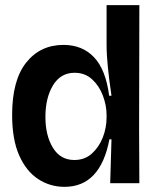

<svg xmlns="http://www.w3.org/2000/svg" viewBox="-20 -710 601 744"><path d="M230 14Q174 14 128 -16Q82 -46 54.5 -107.5Q27 -169 27 -265Q27 -399 81.5 -467.5Q136 -536 226 -536Q299 -536 344.5 -488Q390 -440 403 -339H412Q403 -400 398 -449Q393 -498 393 -538V-690H520L519 -207L520 0H407L412 -170H404Q369 14 230 14ZM268 -90Q308 -90 335.5 -114.5Q363 -139 378 -176.5Q393 -214 393 -256V-263Q393 -302 378.5 -340Q364 -378 336.5 -403Q309 -428 269 -428Q215 -428 185.5 -379.5Q156 -331 156 -257Q156 -185 185 -137.5Q214 -90 268 -90Z"/></svg>

Font: Bricolage Grotesque 96pt SemiBold
Style: Regular
Weight: 600
Designer: Mathieu Triay
Foundry: Atelier Triay
Version: Version 1.001; ttfautohint (v1.8.4.7-5d5b);gftools[0.9.33.de